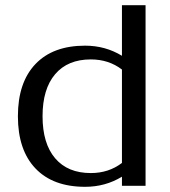

<svg xmlns="http://www.w3.org/2000/svg" viewBox="-20 -716 654 740"><path d="M450 0V-35Q386 4 308 4Q184 4 116.5 -67Q49 -138 49 -268Q49 -398 116.5 -469Q184 -540 308 -540Q386 -540 450 -501V-696H541V0ZM330 -49Q399 -49 450 -88V-448Q399 -487 330 -487Q241 -487 192.5 -430Q144 -373 144 -268Q144 -163 192.5 -106Q241 -49 330 -49Z"/></svg>

Font: RIT Lekha
Style: Regular
Weight: 400
Designer: Rahul Radhakrishnan
Version: 1.0